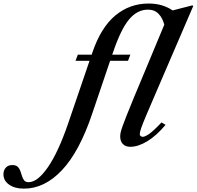

<svg xmlns="http://www.w3.org/2000/svg" viewBox="-348 -842 1142 1115"><path d="M409 10.5Q380.5 10.5 365.2 -5.8Q350 -22 350 -50Q350 -60 352.5 -72.2Q355 -84.5 363 -107.2Q371 -130 387 -170.5Q403 -211 430.2 -276.8Q457.5 -342.5 499 -441.5L606 -698.5Q597 -736 573.5 -761Q550 -786 511 -786Q448.5 -786 401 -728.5Q353.5 -671 309 -539.5L303.5 -524.5H409L395.5 -489H291.5L187 -180.5Q113.5 38 12.2 145.8Q-89 253.5 -209 253.5Q-262.5 253.5 -295.2 230.2Q-328 207 -328 170Q-328 147 -314.5 131.8Q-301 116.5 -276.5 116.5Q-255.5 116.5 -245 126.8Q-234.5 137 -229.5 151.8Q-224.5 166.5 -220 181.2Q-215.5 196 -207.2 206Q-199 216 -181.5 216Q-129.5 215.5 -69.8 129Q-10 42.5 46.5 -121.5L172 -489H90.5L104 -524.5H184.5L189.5 -540Q239 -683.5 322.2 -752.5Q405.5 -821.5 515 -821.5Q558 -821.5 592.8 -810.8Q627.5 -800 654.5 -781.5L769.5 -811L774 -806.5L557.5 -303.5Q520.5 -218 500 -169.2Q479.5 -120.5 471.5 -97Q463.5 -73.5 463.5 -63.5Q463.5 -56 468.8 -51.8Q474 -47.5 481 -47.5Q494 -47.5 518.2 -64.2Q542.5 -81 590 -131L613.5 -117Q561 -54.5 507.8 -22Q454.5 10.5 409 10.5Z"/></svg>

Font: Libre Caslon Text Medium Italic
Style: Regular
Weight: 500
Italic angle: -22.583°
Designer: Pablo Impallari, Rodrigo Fuenzalida, Katja Schimmel
Foundry: Pablo Impallari, Rodrigo Fuenzalida
Version: Version 2.000